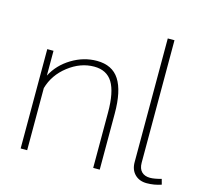

<svg xmlns="http://www.w3.org/2000/svg" viewBox="-106 -848 1029 971"><g transform="rotate(15 409.0 -362.5)"><path d="M495.1 0H460.9V-290Q460.9 -396.5 430.4 -446.3Q399.9 -496.1 334 -496.1Q262.7 -496.1 199.2 -447Q135.7 -397.9 115.2 -325.2V0H81.1V-520H113.8V-390.1Q145.5 -451.7 208 -489.7Q270.5 -527.8 339.8 -527.8Q420.4 -527.8 457.8 -469.7Q495.1 -411.6 495.1 -293.9Z M655.8 -730H690.9V-88.9Q690.9 -57.6 707 -41.7Q723.1 -25.9 751 -25.9Q773.9 -25.9 810.1 -36.1L817.9 -7.8Q780.8 4.9 741.7 4.9Q703.1 4.9 679.4 -18.8Q655.8 -42.5 655.8 -82Z"/></g></svg>

Font: Rawline ExtraLight
Style: Regular
Weight: 275
Designer: Matt McInerney, Pablo Impallari, Rodrigo Fuenzalida
Foundry: Matt McInerney, Pablo Impallari, Rodrigo Fuenzalida
Version: Version 4.020;PS 004.020;hotconv 1.0.88;makeotf.lib2.5.64775